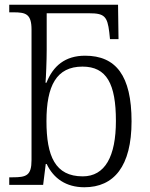

<svg xmlns="http://www.w3.org/2000/svg" viewBox="-20 -780 634 810"><path d="M336 10C461 10 535 -79 535 -268C535 -461 469 -545 339 -545C255 -545 204 -502 176 -431H172C174 -452 177 -527 177 -569V-724H357C420 -724 433 -711 441 -644L444 -615H480L478 -760H19V-728H37C89 -728 113 -721 113 -655V-105C113 -39 91 -32 33 -32H19V0H162L173 -88H177C206 -27 259 10 336 10ZM329 -36C213 -36 176 -121 176 -269C176 -418 218 -499 328 -499C430 -499 469 -426 469 -270C469 -120 423 -36 329 -36Z"/></svg>

Font: Noto Serif Light
Style: Regular
Weight: 300
Designer: Monotype Design Team
Foundry: Monotype Imaging Inc.
Version: Version 2.013